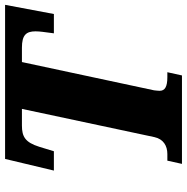

<svg xmlns="http://www.w3.org/2000/svg" viewBox="-10 -744 754 775"><g transform="rotate(-90 367.5 -357.0)"><path d="M93 0H450L463 -59H443C404 -59 388 -69 388 -90C388 -96 389 -105 390 -113L504 -646H562C613 -646 628 -629 628 -591C628 -582 627 -571 626 -563L620 -517H698L735 -714H113L66 -517H144L162 -576C180 -633 203 -646 248 -646H315L201 -111C193 -75 166 -59 133 -59H106Z"/></g></svg>

Font: Noto Serif SemiCondensed Black
Style: Italic
Weight: 900
Width: 4
Italic angle: -12°
Designer: Monotype Design Team
Foundry: Monotype Imaging Inc.
Version: Version 2.014